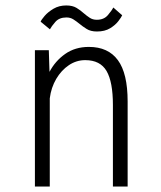

<svg xmlns="http://www.w3.org/2000/svg" viewBox="-20 -684 590 704"><path d="M108 0V-500H159L161.5 -420.5Q182.5 -460.5 219 -486.2Q255.5 -512 306 -512Q376.5 -512 412.2 -463.5Q448 -415 448 -312V0H394V-299Q394 -383.5 370.8 -423.5Q347.5 -463.5 292.5 -463.5Q260 -463.5 232.5 -445Q205 -426.5 186.2 -394.8Q167.5 -363 162.5 -323.5V0ZM335.5 -568.5Q312.5 -568.5 297.8 -577.8Q283 -587 271 -597Q260 -606 249 -613Q238 -620 223.5 -620Q197 -620 182.8 -603.5Q168.5 -587 163 -576.5L129 -604.5Q131.5 -611.5 143.8 -625.8Q156 -640 176.2 -652Q196.5 -664 223 -664Q246 -664 260.8 -655Q275.5 -646 287 -635.5Q298 -626 309 -618.8Q320 -611.5 335 -611.5Q361 -611.5 375.5 -628.5Q390 -645.5 395.5 -656.5L428 -628Q425 -621 414.2 -606.8Q403.5 -592.5 384 -580.5Q364.5 -568.5 335.5 -568.5Z"/></svg>

Font: Trispace SemiCondensed ExtraLight
Style: Regular
Weight: 200
Width: 4
Designer: Tyler Finck
Foundry: Etcetera Type Company
Version: Version 1.210; ttfautohint (v1.8.3)